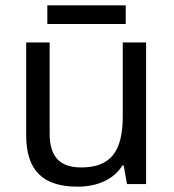

<svg xmlns="http://www.w3.org/2000/svg" viewBox="-20 -697 658 727"><path d="M159.2 -606H456.1V-676.8H159.2ZM79.1 -536.1V-185.1C79.1 -48.8 145 9.8 273.9 9.8C351.6 9.8 412.1 -19.5 443.8 -70.8H448.2L460.9 0H533.2V-536.1H444.8V-256.8C444.8 -120.6 397 -63 287.1 -63C205.6 -63 168 -104.5 168 -190.9V-536.1Z"/></svg>

Font: Noto Reveo Sans
Style: Regular
Weight: 400
Designer: Monotype Design team
Foundry: Monotype Imaging Inc.
Version: Version 1.04